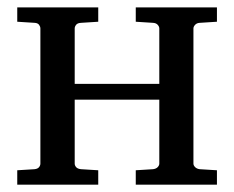

<svg xmlns="http://www.w3.org/2000/svg" viewBox="-20 -502 636 522"><path d="M569.8 0H349.1V-39.1L396 -42Q404.3 -43 408.7 -47.6Q413.1 -52.2 413.1 -57.1V-231H183.1V-57.1Q183.1 -52.2 187 -47.6Q190.9 -43 200.2 -42L247.1 -39.1V0H26.9V-39.1L74.2 -42Q82.5 -43 86.2 -47.6Q89.8 -52.2 89.8 -57.1V-424.8Q89.8 -429.7 86.2 -434.6Q82.5 -439.5 74.2 -439.9L26.9 -442.9V-481.9H247.1V-442.9L200.2 -439.9Q190.9 -439.5 187 -434.6Q183.1 -429.7 183.1 -424.8V-273.9H413.1V-424.8Q413.1 -429.7 408.7 -434.6Q404.3 -439.5 396 -439.9L349.1 -442.9V-481.9H569.8V-442.9L522.9 -439.9Q515.1 -439.5 510.5 -434.6Q505.9 -429.7 505.9 -424.8V-57.1Q505.9 -52.2 510.5 -47.6Q515.1 -43 522.9 -42L569.8 -39.1Z"/></svg>

Font: Charis
Style: Regular
Weight: 400
Designer: Walt Agee, Miriam Martin, Annie Olsen, Victor Gaultney, Lorna Priest, Alan Ward, Bob Hallissy, Martin Hosken, Sharon Cor
Foundry: SIL Global
Version: Version 7.000